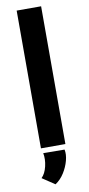

<svg xmlns="http://www.w3.org/2000/svg" viewBox="-108 -829 500 1083"><g transform="rotate(-10 142.0 -287.5)"><path d="M72 -789H212V0H72ZM118 214 46 166Q68 145 77.5 104.5Q87 64 80 29L202 30Q208 58 198.5 93.5Q189 129 168.5 161.5Q148 194 118 214Z"/></g></svg>

Font: Reem Kufi Ink
Style: Bold
Weight: 700
Designer: Khaled Hosny
Version: Version 1.002